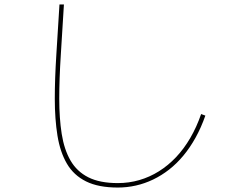

<svg xmlns="http://www.w3.org/2000/svg" viewBox="-20 -792 1040 862"><path d="M509 50Q422 50 366.5 22.5Q311 -5 280.5 -57Q250 -109 238 -183Q226 -257 226 -349Q226 -438 233 -547.5Q240 -657 247 -772H267Q260 -655 253 -546Q246 -437 246 -349Q246 -261 257 -191Q268 -121 296.5 -71.5Q325 -22 376.5 4Q428 30 509 30Q559 30 605.5 16.5Q652 3 693.5 -23Q735 -49 770.5 -86.5Q806 -124 834.5 -173Q863 -222 883 -280L902 -273Q883 -219 858 -174Q833 -129 803 -93Q773 -57 739 -30.5Q705 -4 667.5 14Q630 32 590 41Q550 50 509 50Z"/></svg>

Font: Murecho Thin
Style: Regular
Weight: 100
Designer: Neil Summerour
Foundry: Positype
Version: Version 1.010